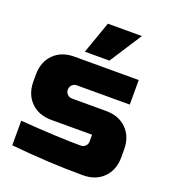

<svg xmlns="http://www.w3.org/2000/svg" viewBox="-137 -843 853 955"><g transform="rotate(20 290.0 -365.5)"><path d="M20 0ZM30 -140Q233 -125 350 -125Q365 -125 375 -135Q385 -145 385 -160V-195H170Q102 -195 61 -236Q20 -277 20 -345V-380Q20 -448 61 -489Q102 -530 170 -530H510V-400H230Q215 -400 205 -390Q195 -380 195 -365Q195 -350 205 -340Q215 -330 230 -330H410Q478 -330 519 -289Q560 -248 560 -180V-140Q560 -72 519 -31Q478 10 410 10Q233 10 30 -10ZM210 -571 270 -741H450L340 -571Z"/></g></svg>

Font: Russo One
Style: Regular
Weight: 400
Designer: Jovanny lemonad
Foundry: Jovanny Lemonad
Version: Version 1.001